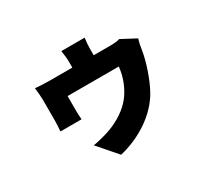

<svg xmlns="http://www.w3.org/2000/svg" viewBox="-148 -877 1296 1205"><g transform="rotate(-30 500.0 -274.5)"><path d="M871 -478 765 -534C749 -528 724 -526 688 -526H576V-569C576 -594 577 -611 582 -650H413C419 -611 421 -594 421 -569V-526H256C224 -526 183 -528 153 -531C156 -510 160 -467 160 -447C160 -417 160 -318 160 -291C160 -267 158 -239 156 -216H309C307 -234 306 -262 306 -282C306 -306 306 -361 306 -386H677C669 -306 638 -240 602 -193C558 -136 491 -96 432 -73C401 -60 336 -43 294 -36L413 101C557 67 698 -21 767 -147C805 -216 842 -324 854 -400C856 -416 863 -456 871 -478Z"/></g></svg>

Font: Noto Sans CJK HK Black
Style: Regular
Weight: 900
Designer: Ryoko NISHIZUKA 西塚涼子 (kana, bopomofo & ideographs); Paul D. Hunt (Latin, Greek & Cyrillic); Sandoll Communications 산돌커뮤니
Foundry: Adobe
Version: Version 2.004;hotconv 1.0.118;makeotfexe 2.5.65603